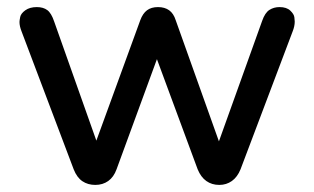

<svg xmlns="http://www.w3.org/2000/svg" viewBox="-20 -515 886 542"><path d="M249 7Q228 7 212.5 -3.5Q197 -14 188 -37L41 -426Q35 -441 35 -453Q35 -457 37 -467Q39 -477 51.5 -486Q64 -495 84 -495Q102 -495 113.5 -486.5Q125 -478 133 -454L252 -118L376 -458Q383 -477 395 -486Q407 -495 426 -495Q445 -495 457.5 -486Q470 -477 476 -458L598 -116L720 -456Q728 -479 740.5 -487Q753 -495 769 -495Q789 -495 799.5 -485Q810 -475 811 -466Q812 -457 812 -454Q812 -441 806 -426L659 -37Q650 -15 634.5 -4Q619 7 599 7Q578 7 562.5 -4Q547 -15 538 -37L423 -348L309 -37Q301 -15 285.5 -4Q270 7 249 7Z"/></svg>

Font: Nunito SemiBold
Style: Regular
Weight: 600
Designer: Vernon Adams
Foundry: Vernon Adams
Version: Version 3.602